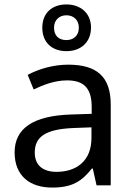

<svg xmlns="http://www.w3.org/2000/svg" viewBox="-20 -837 601 867"><path d="M280 -606C344 -606 391 -645 391 -713C391 -778 343 -817 280 -817C215 -817 171 -778 171 -712C171 -645 215 -606 280 -606ZM280 -656C244 -656 224 -677 224 -712C224 -747 248 -768 280 -768C312 -768 336 -747 336 -712C336 -677 313 -656 280 -656ZM288 -545C218 -545 152 -524 105 -499L132 -433C176 -454 227 -474 283 -474C353 -474 394 -444 394 -355V-323L303 -320C128 -315 46 -256 46 -149C46 -40 118 10 215 10C305 10 348 -17 395 -76H399L416 0H480V-365C480 -490 418 -545 288 -545ZM314 -259 393 -262V-214C393 -110 325 -61 235 -61C177 -61 137 -88 137 -148C137 -216 180 -254 314 -259Z"/></svg>

Font: Noto Sans Sunuwar
Style: Regular
Weight: 400
Designer: Anshuman Pandey
Foundry: Jamra Patel LLC
Version: Version 1.000